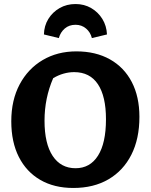

<svg xmlns="http://www.w3.org/2000/svg" viewBox="-20 -921 748 953"><path d="M344 12Q249 12 180 -28Q111 -68 73.5 -142Q36 -216 36 -319Q36 -424 77.5 -502Q119 -580 192 -623Q265 -666 359 -666Q455 -666 525.5 -626.5Q596 -587 634 -514Q672 -441 672 -341Q672 -232 632 -153Q592 -74 518.5 -31Q445 12 344 12ZM355 -86Q427 -86 466.5 -148.5Q506 -211 506 -329Q506 -443 466 -503Q426 -563 348 -563Q322 -563 295.5 -555.5Q269 -548 244 -533Q201 -434 201 -322Q201 -208 241.5 -147Q282 -86 355 -86ZM355 -901Q398 -901 432.5 -881Q467 -861 488 -827Q509 -793 511 -750L436 -732Q429 -761 407 -779.5Q385 -798 355 -798Q323 -798 301.5 -779.5Q280 -761 272 -732L198 -750Q199 -793 220 -827Q241 -861 276 -881Q311 -901 355 -901Z"/></svg>

Font: Piazzolla
Style: Bold
Weight: 700
Designer: Juan Pablo del Peral
Foundry: Huerta Tipografica
Version: Version 1.330